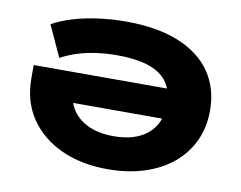

<svg xmlns="http://www.w3.org/2000/svg" viewBox="-79 -822 1177 939"><g transform="rotate(10 510.0 -352.5)"><path d="M510 11Q379 11 279.5 -34.5Q180 -80 123 -163.5Q66 -247 66 -362V-428H803V-279H219L276 -352Q276 -259 339 -206Q402 -153 511 -153Q619 -153 680 -205Q741 -257 741 -351Q741 -451 672 -498.5Q603 -546 461 -546Q405 -546 356 -539Q307 -532 264.5 -518.5Q222 -505 183 -484L112 -639Q157 -664 216 -681.5Q275 -699 341.5 -707.5Q408 -716 474 -716Q628 -716 735 -673Q842 -630 898 -549.5Q954 -469 954 -357Q954 -273 921.5 -205Q889 -137 830.5 -89Q772 -41 690.5 -15Q609 11 510 11Z"/></g></svg>

Font: Nunito Sans 10pt Expanded Black
Style: Regular
Weight: 900
Width: 7
Designer: Vernon Adams
Foundry: Vernon Adams
Version: Version 3.101;gftools[0.9.27]